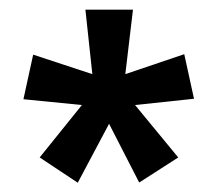

<svg xmlns="http://www.w3.org/2000/svg" viewBox="-20 -782 458 404"><path d="M259.8 -761.7 243.7 -626 367.7 -668 388.2 -574.2 264.2 -561 355 -450.7 272.9 -397.9 209.5 -521.5 143.6 -397.5 63.5 -450.7 152.3 -561 29.3 -573.2 49.8 -667 174.3 -626 159.7 -761.7Z"/></svg>

Font: Open Sans Condensed SemiBold
Style: Regular
Weight: 600
Width: 3
Designer: Monotype Design Team
Foundry: Monotype Imaging Inc.
Version: Version 3.000; ttfautohint (v1.8.4)